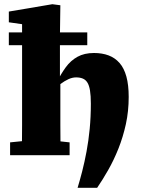

<svg xmlns="http://www.w3.org/2000/svg" viewBox="-20 -738 673 913"><path d="M84 0Q84 -30 84.5 -67Q85 -104 85 -143Q85 -182 85 -215V-623L22 -632V-683L229 -718L267 -713L265 -568V-369L267 -361V-215Q267 -182 267 -143Q267 -104 267.5 -67Q268 -30 268 0ZM442 155H349Q360 119 371 76Q382 33 391.5 -17.5Q401 -68 406.5 -125Q412 -182 412 -245Q412 -283 408 -307.5Q404 -332 395.5 -345.5Q387 -359 373.5 -364.5Q360 -370 342 -370Q324 -370 305.5 -361.5Q287 -353 267.5 -338.5Q248 -324 227 -304L219 -347H250Q270 -387 293 -418.5Q316 -450 348.5 -468Q381 -486 427 -486Q466 -486 496.5 -474.5Q527 -463 548.5 -438.5Q570 -414 581 -374Q592 -334 592 -277Q592 -209 578.5 -147.5Q565 -86 543 -31Q521 24 494.5 70.5Q468 117 442 155ZM28 0V-61L127 -71H219L311 -61V0ZM22 -523V-584H395V-523Z"/></svg>

Font: Source Serif 4 ExtraBold
Style: Regular
Weight: 800
Designer: Frank Grießhammer
Foundry: Adobe Systems Incorporated
Version: Version 4.004;hotconv 1.0.116;makeotfexe 2.5.65601